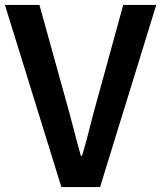

<svg xmlns="http://www.w3.org/2000/svg" viewBox="-24 -759 654 779"><path d="M225 0 -4 -739H136L239 -368Q257 -305 271.5 -248Q286 -191 304 -127H309Q328 -191 342 -248Q356 -305 374 -368L476 -739H610L382 0Z"/></svg>

Font: Noto Sans TC Thin SemiBold
Style: Regular
Weight: 600
Version: Version 2.004-H2;hotconv 1.0.118;makeotfexe 2.5.65603